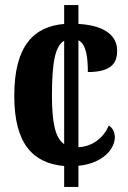

<svg xmlns="http://www.w3.org/2000/svg" viewBox="-20 -734 501 754"><path d="M232 -82V0H288V-83C383 -92 431 -149 431 -195C431 -213 424 -231 407 -241C389 -196 345 -158 288 -156V-576C319 -560 325 -508 325 -451C428 -451 440 -496 440 -536C440 -588 399 -634 288 -640V-714H232V-640C115 -630 36 -557 36 -358C36 -168 110 -93 232 -82ZM232 -574V-168C196 -192 184 -256 184 -359C184 -495 198 -554 232 -574Z"/></svg>

Font: Noto Serif Armenian ExtraCondensed ExtraBold
Style: Regular
Weight: 800
Width: 2
Designer: Monotype Design Team
Foundry: Monotype Imaging Inc.
Version: Version 2.008